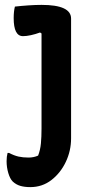

<svg xmlns="http://www.w3.org/2000/svg" viewBox="-20 -566 390 786"><path d="M150 -546Q271 -546 271 -490V0Q271 51 249.5 96.5Q228 142 190.5 171Q153 200 104 200Q81 200 63.5 195Q46 190 32 177Q21 166 14 142.5Q7 119 7 94Q7 75 11 60H17Q38 71 56 75Q74 79 97 79Q118 79 136 71Q145 48 147.5 21Q150 -6 150 -40V-429L144 -433Q125 -426 106.5 -422Q88 -418 74 -418Q36 -418 36 -492Q36 -519 41 -539Q67 -542 96.5 -544Q126 -546 150 -546Z"/></svg>

Font: Recursive Sn Csl St SmB
Style: Regular
Weight: 600
Version: Version 1.079;hotconv 1.0.112;makeotfexe 2.5.65598; ttfautoh